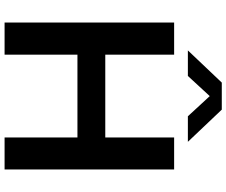

<svg xmlns="http://www.w3.org/2000/svg" viewBox="-95 -893 988 838"><g transform="rotate(90 399.0 -474.0)"><path d="M78.5 0V-740H218.5V-439.5H580V-740H719.5V0H580V-318H218.5V0ZM200 -800 340.5 -948H458.5L599 -800H487.5L399.5 -895.5L311.5 -800Z"/></g></svg>

Font: Encode Sans SmExp SmBold
Style: Regular
Weight: 600
Width: 6
Designer: Multiple Designers
Foundry: Impallari Type
Version: Version 3.002; ttfautohint (v1.8.3) -l 8 -r 50 -G 200 -x 14 